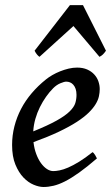

<svg xmlns="http://www.w3.org/2000/svg" viewBox="-20 -727 443 767"><path d="M378.4 -371.1Q378.4 -357.4 375.2 -342.5Q372.1 -327.6 362.3 -311.3Q352.5 -294.9 334.5 -277.1Q316.4 -259.3 287.1 -240.2Q257.8 -221.2 215.3 -200.9Q172.9 -180.7 113.8 -159.2Q116.7 -133.3 124.8 -111.8Q132.8 -90.3 143.8 -75.2Q154.8 -60.1 167.5 -51.8Q180.2 -43.5 192.9 -43.5Q203.1 -43.5 218 -46.4Q232.9 -49.3 252.2 -57.6Q271.5 -65.9 295.9 -80.8Q320.3 -95.7 349.6 -119.1Q352.5 -117.7 355.2 -114.3Q357.9 -110.8 360.4 -106.9Q362.8 -103 364.3 -99.6L367.2 -94.2Q327.1 -59.6 295.9 -37.4Q264.6 -15.1 239.5 -2.4Q214.4 10.3 193.6 15.1Q172.9 20 153.8 20Q136.2 20 114.5 11Q92.8 2 73.7 -17.8Q54.7 -37.6 41.5 -69.6Q28.3 -101.6 28.3 -147.9Q28.3 -186 37.6 -222.4Q46.9 -258.8 64.2 -292Q81.5 -325.2 106.7 -354.7Q131.8 -384.3 163.6 -409.7Q174.3 -418.5 189 -427Q203.6 -435.5 220.2 -442.1Q236.8 -448.7 254.2 -452.9Q271.5 -457 288.1 -457Q311 -457 328.1 -449.5Q345.2 -441.9 356.4 -429.7Q367.7 -417.5 373 -402.1Q378.4 -386.7 378.4 -371.1ZM192.4 -374.5Q177.7 -359.9 164.1 -340.6Q150.4 -321.3 139.4 -299.1Q128.4 -276.9 121.3 -252.2Q114.3 -227.5 112.8 -202.1Q171.9 -226.1 206.3 -245.4Q240.7 -264.6 258.3 -282Q275.9 -299.3 280.8 -315.2Q285.6 -331.1 285.6 -348.1Q285.6 -361.8 282.2 -371.8Q278.8 -381.8 272.9 -388.4Q267.1 -395 259.8 -397.9Q252.4 -400.9 244.6 -400.9Q236.8 -400.9 221.4 -394.5Q206.1 -388.2 192.4 -374.5ZM403.3 -524.4Q396.5 -514.6 390.9 -509.3Q385.3 -503.9 377.4 -500L273.4 -623L137.7 -500Q133.3 -502.9 128.2 -508.8Q123 -514.6 118.2 -524.4L259.3 -706.5H311.5Z"/></svg>

Font: Gentium Book Basic
Style: Italic
Weight: 400
Italic angle: -8°
Designer: J. Victor Gaultney and Annie Olsen
Foundry: SIL International
Version: Version 1.102; 2013; Maintenance release